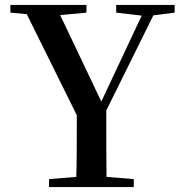

<svg xmlns="http://www.w3.org/2000/svg" viewBox="-20 -755 735 775"><path d="M449 -704 552 -692 389 -345 223 -694 329 -704V-735H22V-704L88 -698L290 -290C290 -170 290 -112 288 -41L178 -32V0H520V-32L410 -41C409 -117 409 -176 409 -309L599 -693L685 -704V-735H449Z"/></svg>

Font: Noto Serif CJK SC SemiBold
Style: Regular
Weight: 600
Designer: Ryoko NISHIZUKA 西塚涼子 (kana & ideographs); Frank Grießhammer (Latin, Greek & Cyrillic); Wenlong ZHANG 张文龙 (bopomofo); San
Foundry: Adobe
Version: Version 2.001;hotconv 1.1.0;makeotfexe 2.6.0